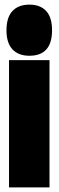

<svg xmlns="http://www.w3.org/2000/svg" viewBox="-20 -810 253 830"><path d="M107 -569Q60 -569 34 -596.5Q8 -624 8 -679Q8 -735 34 -762.5Q60 -790 107 -790Q154 -790 179.5 -762.5Q205 -735 205 -679Q205 -569 107 -569ZM19 0V-550H194V0Z"/></svg>

Font: Georama ExtraCondensed Black
Style: Regular
Weight: 900
Width: 2
Designer: Jean-Baptiste Levee
Foundry: Production Type
Version: Version 1.000